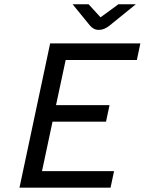

<svg xmlns="http://www.w3.org/2000/svg" viewBox="-20 -869 672 889"><path d="M70.2 0 212.2 -668H629.9L613.7 -591.3H284.1L239.4 -382.1H487.1L470.9 -305.6H223.2L174.5 -76.7H508.1L491.9 0ZM437.9 -730.6Q424.6 -730.6 414.4 -736Q404.2 -741.3 396.2 -751.1L316.3 -849.1H390.3L445.6 -788.8L528 -849.1H608.8L487.9 -751.1Q462.9 -730.6 437.9 -730.6Z"/></svg>

Font: Atkinson Hyperlegible Mono ExtraLight
Style: Italic
Weight: 200
Italic angle: -12°
Monospace: yes
Designer: Elliott Scott, Megan Eiswerth, Linus Boman, Theodore Petrosky, Letters from Sweden
Foundry: Applied Design Works, Letters from Sweden
Version: Version 2.001